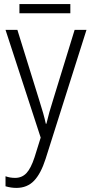

<svg xmlns="http://www.w3.org/2000/svg" viewBox="-20 -678 446 939"><path d="M7 -532 179 -5 149 91Q131 146 109 169Q87 192 54 192Q29 192 7 184V233Q34 241 60 241Q113 241 146.5 206Q180 171 203 99L403 -532H345L241 -194Q230 -160 221.5 -129.5Q213 -99 207 -73H204Q199 -97 191 -125Q183 -153 170 -194L65 -532ZM324 -658V-613H75V-658Z"/></svg>

Font: Noto Sans UI SemiCondensed Light
Style: Regular
Weight: 300
Width: 4
Designer: Monotype Design Team
Foundry: Monotype Imaging Inc.
Version: Version 1.901